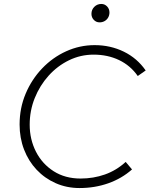

<svg xmlns="http://www.w3.org/2000/svg" viewBox="-20 -939 756 970"><path d="M382 11Q317 11 261.5 -13.5Q206 -38 165 -81.5Q124 -125 101.5 -183.5Q79 -242 79 -310Q79 -393 109.5 -465.5Q140 -538 193 -593.5Q246 -649 314.5 -680Q383 -711 458 -711Q538 -711 605.5 -678Q673 -645 716 -583L676 -555Q639 -608 581.5 -635.5Q524 -663 453 -663Q387 -663 328.5 -634.5Q270 -606 225.5 -556.5Q181 -507 155.5 -443.5Q130 -380 130 -309Q130 -235 161.5 -173Q193 -111 251 -74Q309 -37 387 -37Q452 -37 510 -57.5Q568 -78 615 -121L647 -83Q595 -37 527 -13Q459 11 382 11ZM483 -826Q466 -826 454 -838.5Q442 -851 442 -869Q442 -890 456.5 -904.5Q471 -919 492 -919Q509 -919 521 -906.5Q533 -894 533 -876Q533 -862 526.5 -850.5Q520 -839 508.5 -832.5Q497 -826 483 -826Z"/></svg>

Font: Red Hat Text VF
Style: Italic
Weight: 300
Italic angle: -12°
Designer: Pentagram, MCKL
Foundry: Pentagram, MCKL
Version: Version 1.023